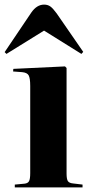

<svg xmlns="http://www.w3.org/2000/svg" viewBox="-30 -813 401 833"><path d="M-2 -579.1 -9.8 -586.9 106 -758.8Q129.9 -793 161.1 -793Q177.2 -793 188.5 -784.9Q199.7 -776.9 215.8 -754.9L331.1 -587.9L323.2 -579.1L161.1 -680.2ZM34.2 0V-12.2L76.2 -16.1Q90.8 -17.6 95.9 -26.9Q101.1 -36.1 101.1 -62V-439.9Q101.1 -473.6 94.5 -485.8Q87.9 -498 65.9 -500L26.9 -502.9L27.8 -514.2L252 -524.9L258.8 -518.1V-60.1Q258.8 -35.6 264.6 -27.1Q270.5 -18.6 287.1 -17.1L328.1 -12.2V0Z"/></svg>

Font: Display Regular
Style: Bold
Weight: 700
Designer: Latin by Veronika Burian and Jose Scaglione. Greek by Irene Vlachou. Cyrillic by Vera Evstafieva.
Foundry: TypeTogether
Version: Version 3.002